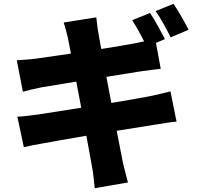

<svg xmlns="http://www.w3.org/2000/svg" viewBox="-20 -898 1040 1007"><path d="M890 -878 796 -840C823 -802 855 -743 875 -702L969 -742C952 -776 916 -840 890 -878ZM71 -286 105 -126C128 -132 166 -139 211 -147C252 -155 338 -170 433 -186L464 -16C470 14 472 50 477 89L651 59C642 24 632 -13 625 -43L592 -212L792 -244C830 -250 876 -258 906 -260L874 -419C845 -411 803 -401 764 -393C722 -385 647 -372 564 -358L538 -495L719 -524C751 -528 797 -535 823 -537L798 -673L845 -693C827 -728 792 -793 767 -830L673 -792C694 -761 717 -718 736 -681L688 -671C656 -665 588 -653 511 -641L496 -725C491 -750 488 -787 485 -807L314 -780C322 -755 329 -730 336 -700L352 -617L166 -590C135 -586 103 -584 68 -582L100 -417C137 -427 164 -433 198 -440L380 -470L406 -333L183 -298C149 -293 99 -287 71 -286Z"/></svg>

Font: ChiuKong Gothic MN Heavy
Style: Regular
Weight: 900
Designer: Ryoko NISHIZUKA 西塚涼子 (kana, bopomofo & ideographs); Paul D. Hunt (Latin, Greek & Cyrillic); Sandoll Communications 산돌커뮤니
Foundry: Adobe
Version: Version 1.300